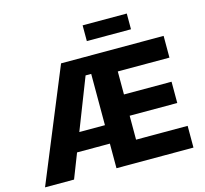

<svg xmlns="http://www.w3.org/2000/svg" viewBox="-126 -1066 1288 1208"><g transform="rotate(-15 517.5 -461.5)"><path d="M21 0 320.3 -727.5H988.3V-585.9H651.9V-436H961.9V-297.4H651.9V-141.6H987.8V0H486.3V-614.3H449.7L210 0ZM193.8 -160.2V-280.3H574.7V-160.2ZM800.8 -923.3V-820.8H513.2V-923.3Z"/></g></svg>

Font: Inter 16pt ExtraBold
Style: Regular
Weight: 800
Version: Version 4.001;git-66647c0bb